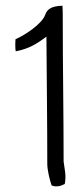

<svg xmlns="http://www.w3.org/2000/svg" viewBox="-20 -639 291 670"><path d="M34 -502C34 -502 32 -473 35 -460C82 -469 108 -486 142 -511C143 -360 145 -213 145 -67C145 -46 153 -13 160 8C176 15 193 10 206 3C212 -27 205 -50 202 -75C202 -236 199 -408 199 -573C199 -589 199 -604 198 -619C157 -618 144 -605 138 -588C126 -554 64 -515 34 -502Z"/></svg>

Font: Comica
Style: Rg
Weight: 400
Designer: Jasper
Foundry: KineticPlasma Fonts/Cannot Into Space Fonts
Version: Version 0.89